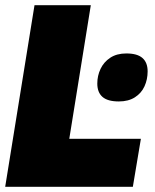

<svg xmlns="http://www.w3.org/2000/svg" viewBox="-22 -720 596 740"><path d="M353 -398Q353 -428 365.5 -454.5Q378 -481 403 -497.5Q428 -514 465 -514Q507 -514 527 -496.5Q547 -479 547 -445Q547 -414 535 -387.5Q523 -361 498 -345Q473 -329 436 -329Q393 -329 373 -346.5Q353 -364 353 -398ZM-2 0 111 -700H328L245 -185H521L490 0Z"/></svg>

Font: Georama ExtraCondensed Thin Black
Style: Italic
Weight: 900
Italic angle: -9°
Version: Version 1.001